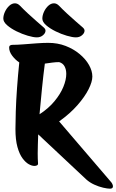

<svg xmlns="http://www.w3.org/2000/svg" viewBox="-27 -986 700 1156"><path d="M180 13Q165 13 146 2.5Q127 -8 108.5 -33Q90 -58 78 -101Q66 -144 66 -209Q66 -250 68 -314.5Q70 -379 75.5 -455.5Q81 -532 89 -610Q65 -626 46.5 -650.5Q28 -675 28 -700Q28 -709 34 -712.5Q40 -716 47 -716Q75 -716 113.5 -719Q152 -722 192 -725Q232 -728 263 -728Q320 -728 368 -709.5Q416 -691 452.5 -660.5Q489 -630 509 -594.5Q529 -559 529 -525Q529 -494 506.5 -449Q484 -404 439.5 -353Q395 -302 329 -255L640 108Q645 113 649 121Q653 129 653 136Q653 150 635 150Q620 150 594 144Q568 138 540.5 125.5Q513 113 492 94L203 -177Q202 -146 201 -116.5Q200 -87 200 -62Q200 -45 200.5 -30Q201 -15 202 -2V-1Q202 7 195 10Q188 13 180 13ZM329 -612Q309 -612 286.5 -609Q264 -606 243 -603Q234 -535 226 -455.5Q218 -376 211 -298Q265 -333 301 -376.5Q337 -420 354.5 -463Q372 -506 372 -541Q372 -568 361.5 -587Q351 -606 329 -612ZM430 -761Q409 -761 375 -771Q341 -781 307.5 -797.5Q274 -814 251 -834Q228 -854 228 -874Q228 -894 238 -915.5Q248 -937 264 -951.5Q280 -966 298 -966Q314 -966 328 -952Q349 -930 376.5 -904.5Q404 -879 430 -856.5Q456 -834 472 -820Q482 -811 482 -801Q482 -787 467 -774Q452 -761 430 -761ZM195 -761Q174 -761 140 -771Q106 -781 72.5 -797.5Q39 -814 16 -834Q-7 -854 -7 -874Q-7 -894 3 -915.5Q13 -937 29 -951.5Q45 -966 63 -966Q79 -966 93 -952Q114 -930 141.5 -904.5Q169 -879 195 -856.5Q221 -834 237 -820Q247 -811 247 -801Q247 -787 232 -774Q217 -761 195 -761Z"/></svg>

Font: Protest Riot
Style: Regular
Weight: 400
Designer: Octavio Pardo
Foundry: Ashler Design
Version: Version 2.005; ttfautohint (v1.8.4.7-5d5b)